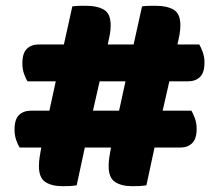

<svg xmlns="http://www.w3.org/2000/svg" viewBox="-20 -637 754 661"><path d="M563 -357 540 -256H639Q645 -246 651 -229.5Q657 -213 657 -194Q657 -159 641.5 -144Q626 -129 600 -129H512L484 1Q470 3 458.5 3.5Q447 4 436 4Q398 4 376 -10.5Q354 -25 354 -65Q354 -80 356.5 -96.5Q359 -113 362 -129H272L244 1Q230 3 218.5 3.5Q207 4 196 4Q158 4 136 -10.5Q114 -25 114 -65Q114 -80 116.5 -96.5Q119 -113 122 -129H48Q41 -139 35.5 -155.5Q30 -172 30 -191Q30 -226 45.5 -241Q61 -256 87 -256H150L172 -357H75Q68 -367 62.5 -383.5Q57 -400 57 -419Q57 -454 72.5 -469Q88 -484 114 -484H200L229 -615Q243 -617 255.5 -617Q268 -617 278 -617Q315 -617 338 -603.5Q361 -590 361 -550Q361 -534 358 -517.5Q355 -501 351 -484H440L469 -615Q483 -617 495.5 -617Q508 -617 518 -617Q555 -617 578 -603.5Q601 -590 601 -550Q601 -534 598 -517.5Q595 -501 591 -484H666Q672 -474 678 -457.5Q684 -441 684 -422Q684 -387 668.5 -372Q653 -357 627 -357ZM300 -256H390L412 -357H323Z"/></svg>

Font: Baloo Thambi 2 ExtraBold
Style: Regular
Weight: 800
Designer: Aadarsh Rajan and Ek Type
Foundry: Ek Type
Version: Version 1.640;hotconv 1.0.111;makeotfexe 2.5.65597; ttfautoh